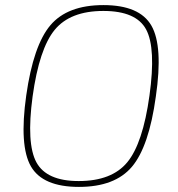

<svg xmlns="http://www.w3.org/2000/svg" viewBox="-20 -722 700 754"><path d="M386 -702Q528 -702 574.5 -621.5Q621 -541 592 -343Q565 -146 498 -67Q431 12 290 12Q148 12 101.5 -68.5Q55 -149 83 -347Q111 -544 178 -623Q245 -702 386 -702ZM386 -679Q256 -679 195 -605Q134 -531 108 -343Q83 -158 123 -84.5Q163 -11 289 -11Q419 -11 480 -85Q541 -159 567 -347Q593 -533 554 -606Q515 -679 386 -679Z"/></svg>

Font: Exo 2.0 Thin
Style: Italic
Weight: 250
Italic angle: -8°
Designer: Natanael Gama
Version: Version 1.001;PS 001.001;hotconv 1.0.70;makeotf.lib2.5.58329